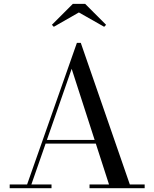

<svg xmlns="http://www.w3.org/2000/svg" viewBox="-20 -990 812 1010"><path d="M216 -234.5V-254H540V-234.5ZM405 -764.5 663 -19.5H741V0H451V-19.5H553.5L357 -628L145 -19.5H251V0H31V-19.5H122.5L384.5 -764.5ZM263 -849 253 -859.5 363 -969.5H428L538 -859.5L528 -849L395 -924.5Z"/></svg>

Font: Bodoni Moda 11pt
Style: Regular
Weight: 400
Version: Version 2.004